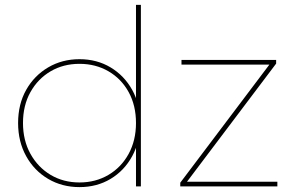

<svg xmlns="http://www.w3.org/2000/svg" viewBox="-20 -762 1202 785"><path d="M305 3Q234 3 177 -30.5Q120 -64 87 -123.5Q54 -183 54 -259Q54 -336 87 -394.5Q120 -453 177 -486.5Q234 -520 305 -520Q376 -520 432 -486.5Q488 -453 520.5 -394.5Q553 -336 553 -259Q553 -183 520.5 -123.5Q488 -64 432 -30.5Q376 3 305 3ZM305 -16Q371 -16 423.5 -47Q476 -78 506 -133Q536 -188 536 -259Q536 -331 506 -385.5Q476 -440 423.5 -470.5Q371 -501 305 -501Q239 -501 187 -470.5Q135 -440 104.5 -385.5Q74 -331 74 -259Q74 -188 104.5 -133Q135 -78 187 -47Q239 -16 305 -16ZM536 0V-190L546 -260L536 -330V-742H556V0ZM717 0V-15L1086 -504L1094 -498H722V-517H1109V-502L740 -13L728 -19H1114V0Z"/></svg>

Font: Montserrat Thin
Style: Regular
Weight: 100
Designer: Julieta Ulanovsky
Foundry: Julieta Ulanovsky
Version: Version 9.000